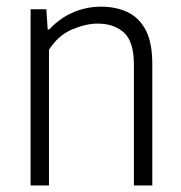

<svg xmlns="http://www.w3.org/2000/svg" viewBox="-20 -570 556 590"><path d="M74 0V-541.5H122.5L126.5 -479.5H131.5Q162 -513 203 -531.2Q244 -549.5 291 -549.5Q336 -549.5 371.8 -532.8Q407.5 -516 427.8 -477.5Q448 -439 448 -373.5V0H391.5V-371Q391.5 -442 361 -469.8Q330.5 -497.5 280 -497.5Q244.5 -497.5 202 -479.8Q159.5 -462 130.5 -417V0Z"/></svg>

Font: Encode Sans Semi Condensed Light
Style: Regular
Weight: 300
Width: 4
Designer: Multiple Designers
Foundry: Impallari Type
Version: Version 3.000; ttfautohint (v1.8.3) -l 8 -r 50 -G 200 -x 14 